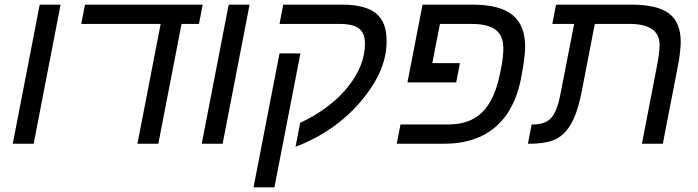

<svg xmlns="http://www.w3.org/2000/svg" viewBox="-20 -619 3005 827"><path d="M35 0 151 -599H241L125 0Z M762 -516 662 0H572L672 -516H330L346 -599H853L837 -516Z M849 0 965 -599H1055L939 0Z M1184 -389H1274L1162 188H1072ZM1184 -516 1200 -599H1453Q1553 -599 1599 -562Q1645 -525 1645 -445Q1648 -317 1535.5 -184Q1423 -51 1253 13L1273 -90Q1403 -151 1477.5 -243.5Q1552 -336 1552 -431Q1552 -476 1526.5 -496Q1501 -516 1441 -516Z M2148 -411Q2148 -466 2114.5 -491Q2081 -516 2010 -516H1875L1842 -347H1961L1945 -264H1735L1800 -599H2016Q2133 -599 2187.5 -554.5Q2242 -510 2242 -418Q2242 -372 2224 -280Q2206 -189 2162 -125Q2073 0 1894 0H1689L1705 -83H1912Q2002 -83 2055 -133.5Q2108 -184 2131 -290L2140 -333Q2148 -376 2148 -411Z M2835 0H2745L2813 -352Q2821 -398 2821 -426Q2821 -516 2691 -516H2542L2487 -232Q2471 -145 2444 -93Q2417 -42 2376.5 -21Q2336 0 2259 0H2254L2270 -83H2278Q2329 -83 2354.5 -111.5Q2380 -140 2394 -214L2453 -516H2359L2375 -599H2700Q2811 -599 2861.5 -561Q2912 -523 2912 -439Q2912 -404 2903 -351Z"/></svg>

Font: Libra Sans
Style: Italic
Weight: 400
Italic angle: -12°
Foundry: Context Ltd
Version: Version 1.002